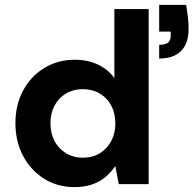

<svg xmlns="http://www.w3.org/2000/svg" viewBox="-20 -752 800 784"><path d="M284 12Q215 12 160.5 -22Q106 -56 74.5 -115Q43 -174 43 -249Q43 -324 74.5 -382.5Q106 -441 161 -474.5Q216 -508 285 -508Q340 -508 381.5 -487.5Q423 -467 447 -433V-715H587V0H465L451 -73H450Q434 -49 411 -29.5Q388 -10 356.5 1Q325 12 284 12ZM318 -108Q358 -108 388 -126.5Q418 -145 434.5 -176.5Q451 -208 451 -248Q451 -289 434.5 -320.5Q418 -352 387.5 -370Q357 -388 318 -388Q280 -388 249.5 -370Q219 -352 202.5 -320.5Q186 -289 186 -249Q186 -208 202.5 -176.5Q219 -145 249.5 -126.5Q280 -108 318 -108ZM630 -513V-569Q654 -569 665.5 -577.5Q677 -586 677 -605V-623H630V-732H740Q745 -703 747.5 -680Q750 -657 750 -633Q750 -575 719.5 -544Q689 -513 630 -513Z"/></svg>

Font: DM Sans 28pt ExtraBold
Style: Regular
Weight: 800
Version: Version 4.004;gftools[0.9.30]